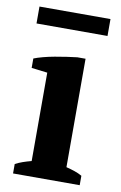

<svg xmlns="http://www.w3.org/2000/svg" viewBox="-80 -736 493 783"><g transform="rotate(10 166.0 -344.5)"><path d="M19 0ZM307 0H31V-39Q46 -47 62 -52.5Q78 -58 97 -63V-429L31 -437V-476Q46 -482 68.5 -488Q91 -494 116 -498.5Q141 -503 165 -506.5Q189 -510 207 -512H241V-63Q261 -58 277 -52.5Q293 -47 307 -39ZM19 -619V-689H313V-619Z"/></g></svg>

Font: PT Serif
Style: Bold
Weight: 700
Designer: A.Korolkova, O.Umpeleva, V.Yefimov
Foundry: ParaType Ltd
Version: Version 1.000W OFL; ttfautohint (v1.6)